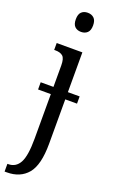

<svg xmlns="http://www.w3.org/2000/svg" viewBox="-191 -795 636 1075"><g transform="rotate(20 127.0 -257.5)"><path d="M80 -698Q80 -728 94 -741.5Q108 -755 131 -755Q154 -755 168.5 -741.5Q183 -728 183 -698Q183 -668 168.5 -654.5Q154 -641 131 -641Q108 -641 94 -654.5Q80 -668 80 -698ZM248 -256H178V8Q178 135 134 187.5Q90 240 10 240H-3V194H2Q47 194 69.5 153Q92 112 92 10V-256H16V-299H92V-427Q92 -468 77 -481.5Q62 -495 32 -495H25V-536H178V-299H248Z"/></g></svg>

Font: Noto Serif Cond
Style: Regular
Weight: 400
Width: 3
Designer: Monotype Design Team
Foundry: Monotype Imaging Inc.
Version: Version 1.001